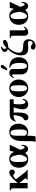

<svg xmlns="http://www.w3.org/2000/svg" viewBox="1985 -2718 937 4948"><g transform="rotate(-90 2454.0 -243.5)"><path d="M214 -461H21V-437C60 -432 75 -421 75 -379V0H214V-213H215L313 -84C327 -66 334 -54 334 -47C334 -35 330 -25 300 -24V0H548V-24C526 -24 517 -30 486 -70L307 -302C348 -350 387 -372 410 -372C435 -372 446 -330 493 -330C537 -330 559 -370 559 -396C559 -446 526 -473 488 -473C446 -473 392 -465 214 -260Z M1173 -154C1170 -104 1152 -78 1131 -78C1117 -78 1104 -80 1079 -156C1076 -165 1070 -186 1070 -191L1199 -461H1045L1016 -352H1015C992 -406 940 -473 836 -473C701 -473 606 -373 606 -226C606 -84 698 14 822 14C891 14 941 -5 988 -65C1012 -14 1047 12 1093 12C1168 12 1197 -77 1198 -154ZM942 -198C931 -126 886 -17 833 -17C775 -17 753 -73 753 -233C753 -382 770 -442 839 -442C907 -442 939 -262 942 -198Z M1520 14C1639 14 1740 -86 1740 -228C1740 -398 1646 -473 1523 -473C1472 -473 1413 -451 1381 -417C1311 -344 1291 -248 1291 -113V55C1291 131 1289 166 1270 205H1410C1426 166 1430 124 1430 54V-12C1458 5 1495 14 1521 14ZM1430 -271C1430 -394 1448 -442 1500 -442C1559 -442 1593 -389 1593 -220C1593 -71 1574 -17 1511 -17C1497 -17 1455 -21 1430 -72Z M2368 -361V-461H1983C1864 -461 1825 -407 1792 -309H1817C1844 -359 1925 -361 1965 -361C1965 -297 1923 -117 1870 -107C1842 -102 1827 -72 1827 -48C1827 -4 1854 18 1906 18C2016 18 2029 -139 2029 -262C2029 -306 2027 -340 2027 -361H2161C2145 -299 2111 -204 2111 -131C2111 -64 2138 14 2239 14C2331 14 2381 -60 2381 -127H2356C2343 -66 2313 -56 2296 -56C2252 -56 2240 -139 2240 -219C2240 -283 2247 -345 2251 -361Z M2657 -473C2525 -473 2428 -374 2428 -228C2428 -86 2528 14 2653 14C2782 14 2879 -88 2879 -229C2879 -371 2783 -473 2657 -473ZM2654 -442C2713 -442 2732 -389 2732 -218C2732 -69 2712 -17 2654 -17C2596 -17 2575 -73 2575 -218C2575 -389 2593 -442 2654 -442Z M3112 -528H3160L3223 -595C3242 -616 3257 -635 3257 -648C3257 -674 3244 -692 3220 -692C3200 -692 3183 -687 3173 -664ZM3184 -449C3274 -442 3307 -329 3307 -226C3307 -111 3300 -17 3228 -17C3157 -17 3150 -105 3150 -225V-381C3150 -454 3094 -473 3051 -473C2985 -473 2936 -419 2915 -365L2938 -354C2951 -378 2967 -402 2987 -402C3006 -402 3011 -378 3011 -355V-173C3011 -36 3094 14 3228 14C3362 14 3454 -87 3454 -229C3454 -387 3350 -473 3184 -473Z M3722 -692C3629 -672 3591 -634 3591 -590C3591 -547 3622 -518 3665 -512C3600 -455 3502 -320 3502 -175C3502 -39 3559 15 3696 16C3720 16 3781 7 3813 7C3851 7 3875 26 3875 60C3875 99 3843 128 3817 128C3781 128 3773 82 3710 82C3675 82 3649 109 3649 144C3649 176 3683 205 3741 205C3827 205 3916 146 3916 23C3916 -59 3869 -115 3751 -115C3644 -115 3570 -136 3570 -230C3570 -338 3651 -454 3709 -500C3805 -500 3901 -538 3901 -591C3901 -620 3880 -634 3844 -634C3796 -634 3749 -596 3700 -549C3684 -554 3668 -572 3668 -600C3668 -623 3684 -648 3731 -668Z M4146 -461H3953V-437C3993 -432 4007 -421 4007 -376V-77C4007 -31 4034 14 4099 14C4169 14 4221 -37 4242 -89L4219 -101C4206 -78 4190 -56 4170 -56C4148 -56 4146 -88 4146 -112Z M4856 -154C4853 -104 4835 -78 4814 -78C4800 -78 4787 -80 4762 -156C4759 -165 4753 -186 4753 -191L4882 -461H4728L4699 -352H4698C4675 -406 4623 -473 4519 -473C4384 -473 4289 -373 4289 -226C4289 -84 4381 14 4505 14C4574 14 4624 -5 4671 -65C4695 -14 4730 12 4776 12C4851 12 4880 -77 4881 -154ZM4625 -198C4614 -126 4569 -17 4516 -17C4458 -17 4436 -73 4436 -233C4436 -382 4453 -442 4522 -442C4590 -442 4622 -262 4625 -198Z"/></g></svg>

Font: STIXGeneral
Style: Bold
Weight: 700
Designer: MicroPress Inc., with final additions and corrections provided by Coen Hoffman, Elsevier (retired)
Version: Version 1.1.0